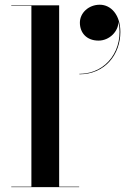

<svg xmlns="http://www.w3.org/2000/svg" viewBox="-20 -772 548 792"><path d="M309.5 -678.5C309.5 -638 336 -604.5 386.5 -604.5C432 -604.5 469 -643.5 468.5 -682.5C492.5 -572 422 -467.5 307.5 -467.5V-465.5C414 -465.5 476.5 -548.5 476.5 -640C476.5 -710.5 438 -752.5 391.5 -752.5C346 -752.5 309.5 -719 309.5 -678.5ZM26.5 -2V0H306.5V-2H224V-750H26.5V-748H109.5V-2Z"/></svg>

Font: Bodoni* 96pt Medium
Style: Regular
Weight: 500
Version: Version 2.3